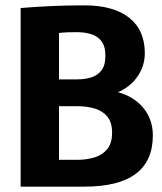

<svg xmlns="http://www.w3.org/2000/svg" viewBox="-20 -696 604 716"><path d="M295 0H57V-666Q57 -666 89 -668.5Q121 -671 175 -673.5Q229 -676 295 -676Q403 -676 461.5 -630Q520 -584 520 -498Q520 -450 493 -411Q466 -372 420 -352Q480 -336 515 -293Q550 -250 550 -191Q550 0 295 0ZM268 -576Q228 -576 214 -574.5Q200 -573 200 -573V-400H268Q295 -400 319 -407Q343 -414 358 -433Q373 -452 373 -488Q373 -524 358 -543Q343 -562 319 -569Q295 -576 268 -576ZM268 -100Q303 -100 332.5 -109Q362 -118 380 -140Q398 -162 398 -201Q398 -240 380 -261.5Q362 -283 332.5 -291.5Q303 -300 268 -300H200V-100Z"/></svg>

Font: Epunda Sans
Style: Bold
Weight: 700
Designer: Simon Atzbach
Foundry: typofactur
Version: Version 2.204; ttfautohint (v1.8.4.7-5d5b)